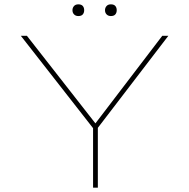

<svg xmlns="http://www.w3.org/2000/svg" viewBox="-20 -865 872 885"><path d="M409 0V-288L417 -264L76 -700H104L424 -291L415 -290L728 -700H756L422 -264L431 -288V0ZM491 -791Q479 -791 471.5 -798.5Q464 -806 464 -818Q464 -829 471 -837Q478 -845 491 -845Q505 -845 511.5 -837.5Q518 -830 518 -818Q518 -806 511.5 -798.5Q505 -791 491 -791ZM341 -791Q329 -791 321.5 -798.5Q314 -806 314 -818Q314 -829 321 -837Q328 -845 341 -845Q355 -845 361.5 -837.5Q368 -830 368 -818Q368 -806 361.5 -798.5Q355 -791 341 -791Z"/></svg>

Font: Lexend Tera Thin
Style: Regular
Weight: 250
Version: Version 1.007